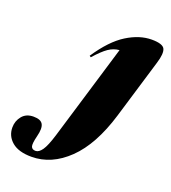

<svg xmlns="http://www.w3.org/2000/svg" viewBox="-365 -621 850 955"><g transform="rotate(20 60.0 -144.0)"><path d="M243.5 -107Q192.5 62 104.5 147.2Q16.5 232.5 -89.5 232.5Q-157.5 232.5 -192.8 202.8Q-228 173 -228 127.5Q-228 93 -206.8 67Q-185.5 41 -146.5 41Q-108 41 -97 61.5Q-86 82 -97.5 126.5Q-108.5 170.5 -103.5 184.2Q-98.5 198 -80 198Q-62.5 198 -46 174.5Q-29.5 151 -11 90.5L141.5 -416Q111 -413.5 84.2 -395.2Q57.5 -377 19 -333.5L11.5 -339Q76.5 -436.5 143.5 -478.2Q210.5 -520 275 -520Q333.5 -520 344 -497.2Q354.5 -474.5 338 -421Z"/></g></svg>

Font: Newsreader Display ExtraBold
Style: Italic
Weight: 800
Italic angle: -17°
Designer: Hugues Gentile
Foundry: Production Type
Version: Version 1.001